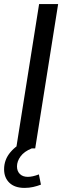

<svg xmlns="http://www.w3.org/2000/svg" viewBox="-33 -725 317 938"><path d="M46 0 158 -705H251L139 0ZM87 193Q39 193 13 168Q-13 143 -13 102Q-13 55 18 18.5Q49 -18 96 -37L122 0Q85 15 67.5 39Q50 63 50 88Q50 111 64 125Q78 139 103 139Q126 139 157 127L167 177Q149 184 129 188.5Q109 193 87 193Z"/></svg>

Font: Mulish Medium
Style: Italic
Weight: 500
Italic angle: -9°
Designer: Vernon Adams
Foundry: Vernon Adams
Version: Version 3.603; ttfautohint (v1.8.3)